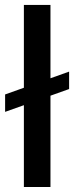

<svg xmlns="http://www.w3.org/2000/svg" viewBox="-24 -747 296 767"><path d="M252.1 -460.9V-391.3L-3.6 -300.1V-369.7ZM177.6 -727.3V0H71.4V-727.3Z"/></svg>

Font: InterMG Medium
Style: Regular
Weight: 500
Designer: Rasmus Andersson
Foundry: rsms
Version: Version 3.019;December 26, 2023;FontCreator 15.0.0.2955 64-b